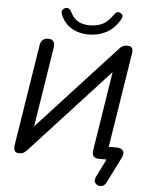

<svg xmlns="http://www.w3.org/2000/svg" viewBox="-67 -967 915 1187"><g transform="rotate(5 390.5 -373.0)"><path d="M569.6 112.2 639.1 -28.3V0H578.7Q554.3 0 544 -12.6Q533.7 -25.3 538.2 -52.3L621 -576.5L645.7 -574.7L132.1 -15Q122 -3.9 111.1 2.4Q100.2 8.6 84.1 8.6Q61.4 8.6 54.9 -4.5Q48.3 -17.7 51.2 -36.7L151.1 -667.2Q154 -689.7 167.2 -701Q180.4 -712.3 201.7 -712.3Q224.4 -712.3 233.8 -698.5Q243.1 -684.8 239.2 -659.4L155.4 -129.1L129.7 -131L642.3 -688.6Q651.8 -699.7 663.5 -706Q675.2 -712.3 692.3 -712.3Q707.9 -712.3 716 -706Q724 -699.7 725.5 -689.7Q727 -679.7 724.8 -666.8L626.9 -48.9L617.2 -79.1H681.3Q710.4 -79.1 720.9 -62.9Q731.4 -46.7 718.2 -19.8L637.9 141.5Q626.7 164.4 604.7 166.7Q582.8 168.9 570.3 152.6Q557.7 136.4 569.6 112.2ZM273.2 -867Q266.7 -883 270.9 -893.8Q275.1 -904.5 288.8 -909.8Q301.1 -915 311.3 -909Q321.4 -902.9 329.5 -886.9Q347 -851.4 375.8 -834.4Q404.7 -817.3 449.9 -817.3Q496.6 -817.3 530.2 -835.4Q563.7 -853.4 591.5 -894.4Q600.5 -907.7 609.6 -911.7Q618.7 -915.7 630.1 -910.8Q642.5 -905.5 645.4 -895.2Q648.3 -884.9 640 -870.8Q607.5 -814 558 -787Q508.4 -760 446.8 -760Q386.2 -760 340.4 -787.4Q294.6 -814.9 273.2 -867Z"/></g></svg>

Font: SN Pro Thin
Style: Italic
Weight: 200
Italic angle: -9°
Designer: Tobias Whetton
Foundry: Supernotes
Version: Version 1.003;Glyphs 3.3 (3324)